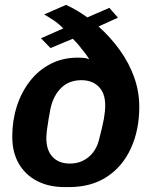

<svg xmlns="http://www.w3.org/2000/svg" viewBox="-20 -753 639 783"><path d="M244 10Q179 10 131 -15Q83 -40 56.5 -86Q30 -132 30 -196Q30 -261 48.5 -319Q67 -377 102 -422Q137 -467 186.5 -492.5Q236 -518 298 -518Q310 -518 322 -517Q334 -516 344 -511Q337 -523 326 -537.5Q315 -552 302.5 -567Q290 -582 277 -595L186 -557L147 -597L238 -637Q220 -656 199 -670Q178 -684 160 -694L249 -733Q270 -724 292 -711Q314 -698 336 -682L426 -721L461 -681L382 -645Q432 -600 469.5 -547.5Q507 -495 527.5 -437Q548 -379 548 -317Q548 -223 514 -148.5Q480 -74 416 -32Q352 10 261 10ZM265 -86Q308 -86 339.5 -111Q371 -136 383 -180Q398 -237 403.5 -267.5Q409 -298 409 -324Q409 -373 382.5 -399.5Q356 -426 312 -426Q262 -426 230 -395Q198 -364 186 -311Q182 -289 178 -266.5Q174 -244 171.5 -223.5Q169 -203 169 -190Q169 -140 194.5 -113Q220 -86 265 -86Z"/></svg>

Font: Chivo Medium SemiBold
Style: Italic
Weight: 600
Italic angle: -8.05°
Version: Version 2.002